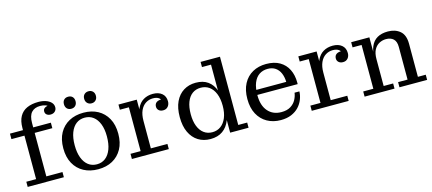

<svg xmlns="http://www.w3.org/2000/svg" viewBox="-54 -1212 3878 1723"><g transform="rotate(-15 1885.0 -350.5)"><path d="M41 0V-48H132V-522L227 -544V-48H377V0ZM11 -452V-503H391V-452ZM132 -522Q132 -588 155.5 -630Q179 -672 223.5 -692Q268 -712 330 -712L336 -673Q284 -673 255.5 -642Q227 -611 227 -543ZM408 -574Q387 -574 373 -585Q359 -596 359 -616Q359 -637 376 -647.5Q393 -658 419 -658L414 -640Q407 -657 386.5 -665Q366 -673 336 -673L330 -712Q368 -712 398.5 -701.5Q429 -691 447 -672Q465 -653 465 -627Q465 -604 449.5 -589Q434 -574 408 -574Z M695.1 11Q619 11 561.5 -20Q504 -51 471.5 -109.7Q439 -168.5 439 -251Q439 -335 471.5 -393.5Q504 -452 561.5 -483Q619 -514 695.1 -514Q771.2 -514 828.1 -483Q885 -452 917.5 -393.5Q950 -335 950 -251.5Q950 -168 917.5 -109.5Q885 -51 828.1 -20Q771.2 11 695.1 11ZM695 -35Q741 -35 774.5 -61Q808 -87 826.5 -135.9Q845 -184.7 845 -255Q845 -322 826.5 -369.5Q808 -417 774.5 -442.5Q741 -468 695 -468Q649 -468 615.5 -442.5Q582 -417 563.5 -368.7Q545 -320.4 545 -251Q545 -183 563.5 -134.5Q582 -86 615.5 -60.5Q649 -35 695 -35ZM789.9 -576Q766 -576 750.5 -591.5Q735 -607 735 -632.5Q735 -658 750.3 -673Q765.6 -688 789.8 -688Q814 -688 829 -672.9Q844 -657.8 844 -632Q844 -607 828.9 -591.5Q813.8 -576 789.9 -576ZM601.3 -576Q576 -576 561.5 -591.5Q547 -607 547 -632.5Q547 -658 561.5 -673Q576 -688 601.3 -688Q626 -688 640.5 -672.9Q655 -657.8 655 -632Q655 -607 640.5 -591.5Q626 -576 601.3 -576Z M1009 0V-48H1103V-455H1019V-503H1189V-331L1198 -333V-48H1352V0ZM1171 -303Q1172 -377 1193.5 -424Q1215 -471 1253 -493.5Q1291 -516 1341 -516Q1393 -516 1424.5 -490Q1456 -464 1456 -417Q1456 -388 1439.5 -368.5Q1423 -349 1394 -349Q1369 -349 1354 -362.5Q1339 -376 1339 -397Q1339 -423 1357.5 -436.5Q1376 -450 1413 -448L1408 -418Q1407 -447 1387 -462Q1367 -477 1331 -477Q1294 -477 1263.5 -457.5Q1233 -438 1215.5 -399.5Q1198 -361 1198 -303Z M1738 10Q1674 10 1625 -20.5Q1576 -51 1548.5 -109.5Q1521 -168 1521 -251Q1521 -336 1548.5 -394Q1576 -452 1625 -482.5Q1674 -513 1738 -513Q1807 -513 1851 -481Q1895 -449 1916 -390.5Q1937 -332 1937 -252L1942 -250Q1943 -172 1920.5 -113.5Q1898 -55 1852.5 -22.5Q1807 10 1738 10ZM1770 -45Q1815 -45 1848.5 -69.5Q1882 -94 1901 -140Q1920 -186 1920 -251Q1920 -317 1901 -363.5Q1882 -410 1848.5 -434Q1815 -458 1770 -458Q1725 -458 1692 -434Q1659 -410 1641 -363.5Q1623 -317 1623 -251Q1623 -186 1641 -140Q1659 -94 1692 -69.5Q1725 -45 1770 -45ZM1922 0V-149L1931 -254L1914 -356V-634H1830V-682H2010V-48H2093V0Z M2392 9Q2321 9 2266 -22Q2211 -53 2180 -111Q2149 -169 2149 -251Q2149 -334 2180 -392.5Q2211 -451 2266 -481.5Q2321 -512 2392 -512L2394 -466Q2349 -466 2315.5 -443.5Q2282 -421 2263.5 -375.5Q2245 -330 2245 -259Q2245 -165 2291 -112Q2337 -59 2416 -59Q2468 -59 2501.5 -80Q2535 -101 2552 -133Q2569 -165 2573 -197H2618Q2617 -160 2602.5 -123Q2588 -86 2560.5 -56.5Q2533 -27 2491 -9Q2449 9 2392 9ZM2200 -264V-310H2526L2620 -279V-264ZM2526 -310Q2525 -355 2510 -390.5Q2495 -426 2466 -446Q2437 -466 2394 -466L2392 -512Q2467 -512 2517.5 -482.5Q2568 -453 2594 -400.5Q2620 -348 2620 -279Z M2680 0V-48H2774V-455H2690V-503H2860V-331L2869 -333V-48H3023V0ZM2842 -303Q2843 -377 2864.5 -424Q2886 -471 2924 -493.5Q2962 -516 3012 -516Q3064 -516 3095.5 -490Q3127 -464 3127 -417Q3127 -388 3110.5 -368.5Q3094 -349 3065 -349Q3040 -349 3025 -362.5Q3010 -376 3010 -397Q3010 -423 3028.5 -436.5Q3047 -450 3084 -448L3079 -418Q3078 -447 3058 -462Q3038 -477 3002 -477Q2965 -477 2934.5 -457.5Q2904 -438 2886.5 -399.5Q2869 -361 2869 -303Z M3495 0V-48H3583V-352Q3583 -402 3558 -425.5Q3533 -449 3489 -449Q3456 -449 3426.5 -433.5Q3397 -418 3379 -385Q3361 -352 3361 -298H3344Q3344 -370 3364 -417.5Q3384 -465 3424 -488Q3464 -511 3523 -511Q3591 -511 3635 -474Q3679 -437 3679 -355V-48H3752V0ZM3171 0V-48H3265V-455H3181V-503H3350V-347L3361 -349V-48H3449V0Z"/></g></svg>

Font: Montagu Slab
Style: Bold
Weight: 700
Designer: Florian Karsten
Foundry: Florian Karsten
Version: Version 1.000